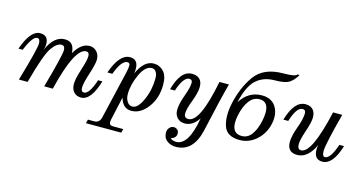

<svg xmlns="http://www.w3.org/2000/svg" viewBox="-97 -1202 3565 1890"><g transform="rotate(15 1686.0 -257.0)"><path d="M737.3 13.2Q689 13.2 662.1 -17.8Q635.3 -48.8 635.3 -98.1Q635.3 -150.9 668.9 -253.9Q702.6 -356.9 702.6 -397.9Q702.6 -439.9 670.9 -439.9Q554.2 -439.9 447.3 0H359.4Q454.6 -338.9 454.6 -393.1Q454.6 -439.9 418.9 -439.9Q372.6 -439.9 321.3 -367.9Q270 -295.9 190.4 0H101.6Q200.7 -338.9 200.7 -393.1Q200.7 -442.9 169.9 -442.9Q123.5 -442.9 61.5 -293H18.6Q89.4 -495.1 187.5 -495.1Q271.5 -495.1 271.5 -406.2Q271.5 -380.4 261.7 -347.7Q328.1 -500 438.5 -500Q533.7 -500 538.1 -386.2Q603.5 -500 690.4 -500Q733.4 -500 762.9 -468.5Q792.5 -437 792.5 -388.2Q792.5 -344.2 757.3 -236.6Q722.2 -128.9 722.2 -84Q722.2 -42 752.9 -42Q805.7 -42 856.4 -195.3H900.4Q837.4 13.2 737.3 13.2Z M1210 244.1H850.1L859.9 205.1H923.8Q977.5 205.1 991.2 146L1106 -345.2Q1115.7 -387.7 1115.7 -414.1Q1115.7 -441.9 1089.8 -441.9Q1030.3 -441.9 975.6 -293H924.8Q995.6 -496.1 1103 -496.1Q1186 -496.1 1186 -398.9Q1186 -374 1182.1 -352.1Q1246.6 -496.1 1344.7 -496.1Q1404.3 -496.1 1445.6 -452.6Q1486.8 -409.2 1486.8 -317.4Q1486.8 -181.2 1414.6 -85Q1342.3 11.2 1248.5 11.2Q1160.6 11.2 1132.8 -92.8L1081.1 140.6Q1076.7 160.6 1076.7 171.4Q1076.7 205.1 1117.2 205.1H1219.7ZM1397 -357.9Q1397 -400.4 1380.9 -424.3Q1364.7 -448.2 1339.4 -448.2Q1271.5 -448.2 1222.7 -342.5Q1173.8 -236.8 1173.8 -140.1Q1173.8 -95.7 1194.1 -64Q1214.4 -32.2 1248 -32.2Q1303.7 -32.2 1350.3 -137.2Q1397 -242.2 1397 -357.9Z M1762.7 240.2Q1711.9 240.2 1673.3 211.4Q1634.8 182.6 1634.8 128.9Q1634.8 99.1 1653.1 78.4Q1671.4 57.6 1697.8 57.6Q1716.3 57.6 1732.7 70.8Q1749 84 1749 109.9Q1749 155.3 1693.8 170.9Q1716.8 191.9 1753.9 191.9Q1880.4 191.9 1928.7 -94.2Q1870.1 -4.9 1789.6 -4.9Q1741.2 -4.9 1712.4 -35.4Q1683.6 -65.9 1683.6 -113.8Q1683.6 -175.8 1718 -268.8Q1752.4 -361.8 1752.4 -408.2Q1752.4 -441.9 1721.2 -441.9Q1661.6 -441.9 1612.3 -293H1563.5Q1618.7 -496.1 1734.9 -496.1Q1785.6 -496.1 1813 -469.2Q1840.3 -442.4 1840.3 -392.1Q1840.3 -332.5 1804.4 -239.7Q1768.6 -147 1768.6 -101.6Q1768.6 -56.2 1812.5 -56.2Q1930.2 -56.2 2014.6 -488.3H2111.3Q2067.9 -331.1 1991.7 15.1Q1938.5 240.2 1762.7 240.2Z M2362.8 -30.8Q2423.8 -30.8 2463.1 -85Q2502.4 -139.2 2521.5 -229Q2531.7 -276.4 2531.7 -313.5Q2531.7 -426.3 2442.4 -426.3Q2378.4 -426.3 2336.7 -369.1Q2294.9 -312 2275.4 -220.7Q2266.1 -177.2 2266.1 -143.6Q2266.1 -30.8 2362.8 -30.8ZM2352.5 12.7Q2221.2 12.7 2189.5 -83Q2172.9 -133.3 2172.9 -193.8Q2172.9 -249 2186.5 -313Q2223.6 -486.3 2312.7 -609.4Q2401.9 -732.4 2602.5 -732.4Q2722.7 -732.4 2738.3 -758.3H2758.8Q2731 -706.5 2687.7 -675.5Q2644.5 -644.5 2536.6 -644.5Q2422.9 -644.5 2349.1 -578.1Q2275.4 -511.7 2237.3 -341.3Q2317.9 -469.2 2454.6 -469.2Q2552.2 -469.2 2597.2 -399.4Q2627.4 -352.1 2627.4 -289.6Q2627.4 -259.3 2620.6 -226.1Q2598.6 -123 2523.7 -55.2Q2448.7 12.7 2352.5 12.7Z M2938.5 7.8Q2836.4 7.8 2836.4 -98.1Q2836.4 -158.2 2871.8 -254.6Q2907.2 -351.1 2907.2 -405.8Q2907.2 -442.9 2875 -442.9Q2814.5 -442.9 2768.1 -293H2718.3Q2777.8 -496.1 2892.1 -496.1Q2939.9 -496.1 2967 -468Q2994.1 -439.9 2994.1 -387.7Q2994.1 -339.4 2960.4 -241.2Q2926.8 -143.1 2926.8 -99.6Q2926.8 -45.9 2963.4 -45.9Q3072.8 -45.9 3172.4 -488.3H3266.1Q3180.7 -165 3180.7 -98.1Q3180.7 -42 3207.5 -42Q3264.2 -42 3314.9 -195.3H3362.8Q3301.3 7.8 3194.3 7.8Q3109.4 7.8 3109.4 -94.2Q3109.4 -118.7 3115.7 -142.1Q3046.9 7.8 2938.5 7.8Z"/></g></svg>

Font: Munson
Style: Italic
Weight: 400
Italic angle: -12°
Designer: Paul James MIller
Foundry: High-Logic / Made with FontCreator
Version: Version 2.10;May 5, 2019;FontCreator 11.5.0.2430 64-bit